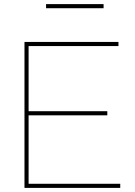

<svg xmlns="http://www.w3.org/2000/svg" viewBox="-20 -914 657 934"><path d="M204.1 -874V-894H483.9V-874ZM564.9 -20V0H99.1V-710H556.2V-689.9H119.1V-373H502V-353H119.1V-20Z"/></svg>

Font: Rawline Thin
Style: Regular
Weight: 250
Designer: Matt McInerney, Pablo Impallari, Rodrigo Fuenzalida
Foundry: Matt McInerney, Pablo Impallari, Rodrigo Fuenzalida
Version: Version 4.020;PS 004.020;hotconv 1.0.88;makeotf.lib2.5.64775